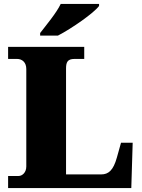

<svg xmlns="http://www.w3.org/2000/svg" viewBox="-20 -951 717 971"><path d="M183 -784V-771H273C343 -807 456 -886 481 -921V-931H287C266 -886 212 -822 183 -784ZM21 0H644L651 -229H592L571 -154C553 -89 528 -69 492 -69H314V-604C314 -636 321 -653 357 -653H406V-714H21V-653H66C92 -653 113 -636 113 -602V-109C113 -78 92 -61 74 -61H21Z"/></svg>

Font: Noto Serif Lao Black
Style: Regular
Weight: 900
Designer: Monotype Design Team
Foundry: Monotype Imaging Inc.
Version: Version 2.003